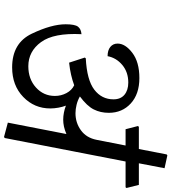

<svg xmlns="http://www.w3.org/2000/svg" viewBox="30 -859 838 938"><g transform="rotate(90 449.0 -390.0)"><path d="M898.4 -588.9 895 -584.5H769L654.3 5.9L648.9 9.3L579.1 -9.3L634.8 -295.4Q615.2 -287.1 598.1 -283.4Q581.1 -279.8 564.5 -279.8Q547.9 -279.8 530.3 -283.2Q512.7 -286.6 496.1 -293Q502.4 -276.4 506.1 -256.1Q509.8 -235.8 509.8 -216.8Q509.8 -138.7 453.6 -84.5Q397.5 -30.3 309.1 -30.3Q190.4 -30.3 144.5 -126.5Q98.6 -222.7 98.6 -291.5Q98.6 -336.9 110.4 -352.1Q122.1 -367.2 147 -369.1Q140.1 -233.9 185.5 -171.6Q231 -109.4 303.7 -109.4Q366.2 -109.4 407.5 -146.7Q448.7 -184.1 448.7 -239.3Q448.7 -269.5 434.8 -295.7Q420.9 -321.8 396.5 -333.5Q373 -324.7 345.5 -318.4Q317.9 -312 286.1 -308.6L261.2 -385.3L265.1 -390.1Q370.6 -395.5 418 -431.6Q465.3 -467.8 465.3 -525.4Q465.3 -560.5 442.9 -579.1Q420.4 -597.7 383.3 -597.7Q332.5 -597.7 297.6 -568.6Q262.7 -539.6 254.4 -496.6Q225.6 -496.6 209.2 -510Q192.9 -523.4 192.9 -545.4Q192.9 -583 238 -617.4Q283.2 -651.9 361.3 -651.9Q439.5 -651.9 485.4 -609.9Q531.2 -567.9 531.2 -502.4Q531.2 -461.9 514.6 -429Q498 -396 451.2 -361.3Q470.7 -350.1 492.2 -345Q513.7 -339.8 533.2 -339.8Q580.1 -339.8 616.7 -366.5Q653.3 -393.1 663.1 -442.9L690.9 -584.5H611.3L595.7 -645L599.6 -649.4H708L734.4 -785.2L739.3 -788.6L801.8 -774.9L777.8 -649.4H883.3Z"/></g></svg>

Font: Sitara
Style: Italic
Weight: 400
Italic angle: -11°
Designer: Neelakash Kshetrimayum
Foundry: Neelakash Kshetrimayum
Version: Version 1.000;PS Version 1.000;PS 1.0;hotconv 1.;hotconv 1.0